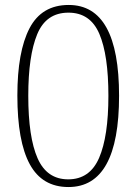

<svg xmlns="http://www.w3.org/2000/svg" viewBox="-20 -744 551 774"><path d="M256 10Q150 10 100 -82Q50 -174 50 -359Q50 -536 99 -630Q148 -724 257 -724Q460 -724 460 -358Q460 10 256 10ZM255 -21Q342 -21 379.5 -107.5Q417 -194 417 -358Q417 -522 380.5 -607.5Q344 -693 256 -693Q166 -693 130 -606Q94 -519 94 -358Q94 -191 131.5 -106Q169 -21 255 -21Z"/></svg>

Font: Noto Serif SemiCondensed ExtraLight
Style: Regular
Weight: 200
Width: 4
Designer: Monotype Design Team
Foundry: Monotype Imaging Inc.
Version: Version 2.014